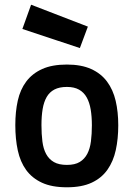

<svg xmlns="http://www.w3.org/2000/svg" viewBox="-20 -784 571 815"><path d="M264 -510Q325 -510 367 -491Q409 -472 434.5 -437.5Q460 -403 471 -356Q482 -309 482 -252Q482 -195 471.5 -147Q461 -99 436 -63.5Q411 -28 369 -8.5Q327 11 264 11Q200 11 158 -8.5Q116 -28 91 -62.5Q66 -97 55.5 -145.5Q45 -194 45 -253Q45 -310 55.5 -357Q66 -404 91.5 -438Q117 -472 159 -491Q201 -510 264 -510ZM264 -84Q298 -84 318.5 -96.5Q339 -109 350.5 -131Q362 -153 366 -184Q370 -215 370 -252Q370 -289 365 -319Q360 -349 348 -370.5Q336 -392 315.5 -403.5Q295 -415 264 -415Q232 -415 211 -404Q190 -393 178 -372Q166 -351 161 -321Q156 -291 156 -253Q156 -215 160 -183.5Q164 -152 176 -130Q188 -108 209 -96Q230 -84 264 -84ZM353 -671 319 -580 75 -661 112 -764Z"/></svg>

Font: Panefresco 750wt
Style: Regular
Weight: 750
Foundry: Campivisivi & Chank Co
Version: Version 1.000